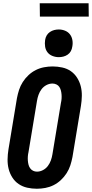

<svg xmlns="http://www.w3.org/2000/svg" viewBox="-20 -1151 565 1179"><path d="M206 8Q176 8 147 1.5Q118 -5 94.5 -21Q71 -37 55.5 -61.5Q40 -86 33 -114Q26 -142 26.5 -172.5Q27 -203 32 -234L84 -548Q89 -574 97 -599Q105 -624 120 -647.5Q135 -671 155.5 -690Q176 -709 200 -721Q224 -733 250.5 -738Q277 -743 303 -743Q333 -743 362.5 -736.5Q392 -730 415 -714Q438 -698 453.5 -673.5Q469 -649 476 -621Q483 -593 482.5 -562.5Q482 -532 477 -501L425 -187Q420 -161 412 -136Q404 -111 389 -87.5Q374 -64 353.5 -45Q333 -26 309 -14Q285 -2 258.5 3Q232 8 206 8ZM207 -97Q226 -97 244 -106.5Q262 -116 274 -132Q286 -148 292.5 -166.5Q299 -185 302 -204L354 -518Q357 -531 358 -544Q359 -557 358 -570Q357 -583 354 -595Q351 -607 344.5 -617Q338 -627 326.5 -632.5Q315 -638 302 -638Q283 -638 265 -628.5Q247 -619 235 -603Q223 -587 216.5 -568.5Q210 -550 207 -531L155 -217Q152 -204 151 -191Q150 -178 151 -165Q152 -152 155 -140Q158 -128 165 -118Q172 -108 183 -102.5Q194 -97 207 -97ZM341 -800Q321 -800 302 -807.5Q283 -815 271.5 -830Q260 -845 257 -865Q254 -885 257 -905Q259 -920 266.5 -933Q274 -946 286.5 -954.5Q299 -963 313 -966.5Q327 -970 341 -970Q361 -970 379.5 -962.5Q398 -955 409.5 -940Q421 -925 424.5 -905Q428 -885 424 -865Q422 -850 415 -837Q408 -824 395.5 -815.5Q383 -807 369 -803.5Q355 -800 341 -800ZM225 -1049 224 -1131H524L525 -1049Z"/></svg>

Font: Iosevka Extrabold Oblique
Style: Regular
Weight: 800
Italic angle: -9°
Monospace: yes
Designer: Belleve Invis
Foundry: Belleve Invis
Version: Version 32.5.0; ttfautohint (v1.8.4)